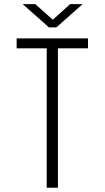

<svg xmlns="http://www.w3.org/2000/svg" viewBox="-20 -880 490 900"><path d="M199 0V-653.5H58V-700H392.5V-653.5H251.5V0ZM86.5 -860.5H145.5L227.5 -787.5L308.5 -860.5H367L244 -751.5H209.5Z"/></svg>

Font: Trispace Condensed ExtraLight
Style: Regular
Weight: 200
Width: 3
Designer: Tyler Finck
Foundry: Etcetera Type Company
Version: Version 1.210; ttfautohint (v1.8.3)